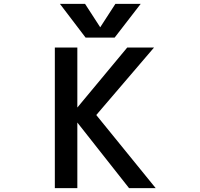

<svg xmlns="http://www.w3.org/2000/svg" viewBox="-20 -979 1040 1000"><path d="M502 -836.9 581.1 -959H712.9L577.1 -783.2H425.8L292 -959H422.9ZM382.8 -340.8V1H265.6V-731.4H382.8V-418.9L642.6 -731.4H782.2L481.4 -379.9L791 1H652.3Z"/></svg>

Font: Gen Shin Gothic Monospace Medium
Style: Regular
Weight: 500
Designer: [Source Han Sans]
Ryoko NISHIZUKA  (kana & ideographs); Paul D. Hunt (Latin, Greek & Cyrillic); Wenlong ZHANG  (bopomofo
Version: Version 1.002.20150607